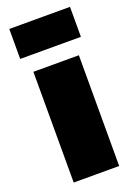

<svg xmlns="http://www.w3.org/2000/svg" viewBox="-148 -832 630 891"><g transform="rotate(-20 167.5 -386.0)"><path d="M18.1 -624V-772H317.9V-624ZM55.2 0V-546.9H279.8V0Z"/></g></svg>

Font: Trueno Black
Style: Regular
Weight: 900
Designer: Julieta Ulanovsky
Foundry: Julieta Ulanovsky
Version: Version 3.001b | FøM Fix